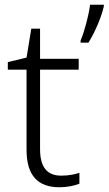

<svg xmlns="http://www.w3.org/2000/svg" viewBox="-20 -780 458 810"><path d="M418 -753V-760H360C355 -717 335 -643 320 -609V-600H353C382 -646 408 -709 418 -753ZM238 -39C177 -39 149 -77 149 -151V-486H312V-532H149V-659H112L92 -537L13 -518V-486H92V-148C92 -37 142 10 231 10C264 10 295 3 315 -5V-51C296 -44 268 -39 238 -39Z"/></svg>

Font: Noto Sans Bengali Light
Style: Regular
Weight: 300
Designer: Jelle Bosma - Monotype Design Team
Foundry: Monotype Imaging Inc.
Version: Version 2.003